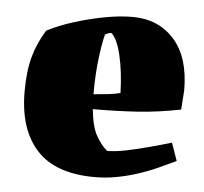

<svg xmlns="http://www.w3.org/2000/svg" viewBox="-42 -525 617 580"><g transform="rotate(5 266.5 -235.0)"><path d="M265 11Q146 11 89 -51.5Q32 -114 32 -228Q32 -290 44 -333.5Q56 -377 81 -417Q118 -436 163 -450Q208 -464 253.5 -472.5Q299 -481 338 -481Q416 -481 464 -427.5Q512 -374 512 -274L508 -215Q438 -201 374.5 -197Q311 -193 242 -193Q247 -140 262.5 -113Q278 -86 296 -71Q321 -71 354.5 -78Q388 -85 423.5 -94.5Q459 -104 489 -113L508 -59Q483 -47 453 -33.5Q423 -20 388 -9Q359 0 328 5.5Q297 11 265 11ZM240 -238Q264 -240 286 -242.5Q308 -245 321 -249Q319 -314 307.5 -362.5Q296 -411 278 -427Q271 -427 259 -421Q252 -395 246 -346.5Q240 -298 240 -238Z"/></g></svg>

Font: Labrada Black
Style: Regular
Weight: 900
Designer: Mercedes Jáuregui
Foundry: Omnibus-Type Team
Version: Version 1.000; ttfautohint (v1.8.4.7-5d5b)